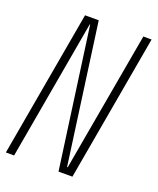

<svg xmlns="http://www.w3.org/2000/svg" viewBox="-150 -753 682 831"><g transform="rotate(20 191.0 -337.5)"><path d="M-22 0H16L129.5 -645H131.5L220.5 0H284.5L403.5 -675H365.5L251.5 -31.5H248.5L160 -675H97Z"/></g></svg>

Font: Anybody Condensed ExtraLight
Style: Italic
Weight: 250
Width: 3
Italic angle: -10°
Version: Version 1.113;gftools[0.9.25]